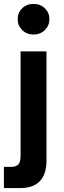

<svg xmlns="http://www.w3.org/2000/svg" viewBox="-34 -765 328 979"><path d="M218 -667Q218 -635 195 -612Q172 -589 137 -589Q102 -589 79 -612Q56 -635 56 -667Q56 -700 79 -722.5Q102 -745 137 -745Q172 -745 195 -722.5Q218 -700 218 -667ZM-14 194V86H21Q48 86 59.5 73.5Q71 61 71 30V-503H203V53Q203 194 68 194Z"/></svg>

Font: Wix Madefor Text
Style: Bold
Weight: 700
Designer: Dalton Maag Ltd
Foundry: Dalton Maag Ltd
Version: Version 3.100